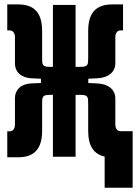

<svg xmlns="http://www.w3.org/2000/svg" viewBox="-20 -716 626 877"><path d="M13.2 2.4H63C134.3 2.4 172.4 -33.7 172.4 -118.2V-238.3C172.4 -273.9 172.4 -282.7 208.5 -282.7H221.7V0H325.2V-282.7H346.2C382.8 -282.7 382.8 -273.9 382.8 -238.3V-118.2C382.8 -48.3 408.7 -11.7 458 -1V141.6H585.9V-116.7H530.8C518.6 -116.7 506.8 -126 506.8 -147.9V-266.1C506.8 -308.1 473.1 -333 423.3 -335L383.3 -336.9V-356.4L423.3 -358.4C473.1 -360.4 506.8 -385.3 506.8 -427.2V-545.9C506.8 -567.9 518.6 -577.1 530.8 -577.1H542V-695.8H492.2C420.9 -695.8 382.8 -659.7 382.8 -575.2V-455.1C382.8 -419.4 382.8 -410.6 346.2 -410.6H325.2V-693.4H221.7V-410.6H208.5C172.4 -410.6 172.4 -419.4 172.4 -455.1V-575.2C172.4 -659.7 134.3 -695.8 63 -695.8H13.2V-577.1H24.4C36.6 -577.1 48.3 -567.9 48.3 -545.9V-427.2C48.3 -385.3 78.6 -360.4 123.5 -358.4L167 -356.4V-336.9L123.5 -335C78.6 -333.5 48.3 -308.1 48.3 -266.1V-147.5C48.3 -125.5 36.6 -116.2 24.4 -116.2H13.2Z"/></svg>

Font: Cascadia Mono NF
Style: Bold
Weight: 700
Monospace: yes
Designer: Aaron Bell
Foundry: Saja Typeworks
Version: Version 2404.023